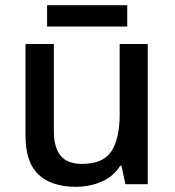

<svg xmlns="http://www.w3.org/2000/svg" viewBox="-20 -708 671 738"><path d="M548 -539V0H462L447 -71H442Q416 -29 370 -9.5Q324 10 272 10Q178 10 128 -37Q78 -84 78 -187V-539H187V-203Q187 -141 213 -109.5Q239 -78 295 -78Q377 -78 408.5 -127Q440 -176 440 -268V-539ZM469 -688V-606H161V-688Z"/></svg>

Font: Noto Sans Nag Mundari Medium
Style: Regular
Weight: 500
Version: Version 1.000